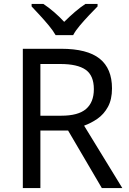

<svg xmlns="http://www.w3.org/2000/svg" viewBox="-20 -964 662 984"><path d="M294 -714Q427 -714 490.5 -663.5Q554 -613 554 -511Q554 -454 533 -416Q512 -378 479.5 -355.5Q447 -333 411 -320L607 0H502L329 -295H187V0H97V-714ZM289 -636H187V-371H294Q381 -371 421 -405.5Q461 -440 461 -507Q461 -577 419 -606.5Q377 -636 289 -636ZM265 -784Q252 -807 230 -833.5Q208 -860 184 -886Q160 -912 142 -931V-944H202Q228 -927 256 -903Q284 -879 309 -852Q336 -879 364 -903Q392 -927 418 -944H480V-931Q461 -912 436.5 -886Q412 -860 389.5 -833.5Q367 -807 355 -784Z"/></svg>

Font: Noto Sans Tai Tham
Style: Regular
Weight: 400
Designer: Monotype Design Team 2013. Revised by David WIlliams 2020
Foundry: Monotype Imaging Inc.
Version: Version 2.002